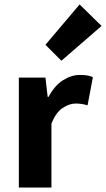

<svg xmlns="http://www.w3.org/2000/svg" viewBox="-20 -846 478 866"><path d="M65 0V-496H185L195 -409H199Q226 -460 264 -484Q302 -508 340 -508Q361 -508 374.5 -505.5Q388 -503 399 -498L375 -371Q361 -375 349 -377Q337 -379 321 -379Q293 -379 262.5 -359Q232 -339 212 -288V0ZM257 -572 185 -644 339 -826 438 -729Z"/></svg>

Font: TT Toshiba Sans
Style: Bold
Weight: 700
Designer: Paul D. Hunt
Foundry: Toshiba Corporation
Version: Version 2.020;PS 2.000;hotconv 1.0.86;makeotf.lib2.5.63406